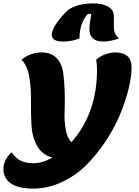

<svg xmlns="http://www.w3.org/2000/svg" viewBox="-84 -908 818 1128"><path d="M287 -664Q220 -664 220 -703Q220 -732 251 -775.5Q282 -819 318 -851Q374 -888 465 -888Q518 -888 551.5 -869Q585 -850 585 -811V-748Q585 -705 616 -683Q568 -664 522 -664Q441 -664 441 -739Q441 -758 452 -826H432Q383 -773 383 -682Q336 -664 287 -664ZM110 200Q25 200 -19.5 170Q-64 140 -64 83Q-64 55 -49 28Q-34 1 -15 -13Q23 51 112 51Q166 51 224 18Q163 2 133.5 -52Q104 -106 100.5 -177Q97 -248 98 -320Q99 -392 87.5 -458.5Q76 -525 42 -557Q95 -600 161 -600Q216 -600 247.5 -567.5Q279 -535 286.5 -485.5Q294 -436 296 -373Q298 -310 295.5 -253Q293 -196 302.5 -145.5Q312 -95 336 -73Q486 -243 486 -499Q486 -527 481 -557Q501 -576 532.5 -588Q564 -600 592 -600Q689 -600 689 -512Q689 -457 671 -384Q653 -311 619.5 -231.5Q586 -152 534.5 -75Q483 2 421 63.5Q359 125 278 162.5Q197 200 110 200Z"/></svg>

Font: Lemonada
Style: Bold
Weight: 700
Designer: Mohamed Gaber (Arabic), Eduardo Tunni (Latin)
Foundry: Kief Type Foundry
Version: Version 4.004